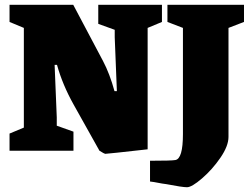

<svg xmlns="http://www.w3.org/2000/svg" viewBox="-20 -632 1053 805"><path d="M397 0 289 -193Q242 -277 219 -360H209L218 -140V-105L288 -80V0H20V-72L80 -97V-515L20 -540V-612H287L412 -376Q440 -323 460 -250H470L461 -476V-507L392 -532V-612H659V-540L599 -515V-6Q430 13 421 13Q418 13 397 0ZM677 140Q660 138 643 134.5Q626 131 609 129V42Q700 42 715 39Q747 34 747 -70V-515L682 -540V-612H1003V-540L938 -515V-58Q938 -20 904 29.5Q870 79 827 116Q784 153 764 153Q744 153 677 140Z"/></svg>

Font: Grenze Black
Style: Regular
Weight: 900
Designer: Renata Polastri
Foundry: Omnibus-Type
Version: Version 1.002; ttfautohint (v1.8)